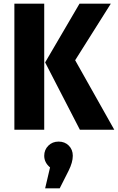

<svg xmlns="http://www.w3.org/2000/svg" viewBox="-20 -713 648 1055"><path d="M59 0V-693H223V0ZM417 -693H589L393 -382L608 0H419L228 -370ZM380 143Q380 179 357 225L308 322H228L255 207Q223 180 223 143Q223 110 245.5 87.5Q268 65 302 65Q336 65 358 87Q380 109 380 143Z"/></svg>

Font: Fira Mono
Style: Bold
Weight: 700
Monospace: yes
Designer: Carrois Corporate & Edenspiekermann AG
Foundry: Carrois Corporate GbR & Edenspiekermann AG
Version: Version 3.206